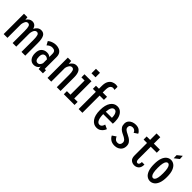

<svg xmlns="http://www.w3.org/2000/svg" viewBox="266 -2045 3341 3341"><g transform="rotate(45 1937.0 -374.5)"><path d="M38.5 0V-500H124L129 -443Q148 -474 175.2 -492.8Q202.5 -511.5 235.5 -511.5Q315 -511.5 337.5 -427.5Q355.5 -464.5 385.8 -488Q416 -511.5 455 -511.5Q517 -511.5 543.5 -462Q570 -412.5 570 -308.5V0H477V-295Q477 -371.5 464.8 -404.2Q452.5 -437 419.5 -437Q397.5 -437 382 -420.2Q366.5 -403.5 358 -377Q349.5 -350.5 348 -321V0H259V-295Q259 -371.5 247.2 -404.2Q235.5 -437 201.5 -437Q170.5 -437 153.5 -406Q136.5 -375 131.5 -335.5V0Z M784.5 11Q727.5 11 693.2 -32.8Q659 -76.5 659 -151Q659 -232 699.2 -270.2Q739.5 -308.5 799 -308.5Q832.5 -308.5 854 -298Q875.5 -287.5 882 -280.5V-355.5Q882 -399.5 861.8 -417Q841.5 -434.5 804 -434.5Q779.5 -434.5 759 -425.5Q738.5 -416.5 724.5 -405.2Q710.5 -394 705 -388L667 -457Q675 -466 697.2 -479Q719.5 -492 751.5 -502Q783.5 -512 821 -512Q862 -512 896.5 -497.2Q931 -482.5 951.8 -450.5Q972.5 -418.5 972.5 -366V-76H1004.5V0H900L893 -56Q890 -43.5 876.8 -27.8Q863.5 -12 840.2 -0.5Q817 11 784.5 11ZM814 -60Q836 -60 850.2 -73.5Q864.5 -87 872.2 -103Q880 -119 882 -126.5V-221.5Q875.5 -228.5 858.2 -239Q841 -249.5 819 -249.5Q788.5 -249.5 769.5 -227.5Q750.5 -205.5 750.5 -154.5Q750.5 -60 814 -60Z M1117.5 0V-500H1200.5L1206.5 -434.5Q1225 -467.5 1254.8 -489.5Q1284.5 -511.5 1324 -511.5Q1383.5 -511.5 1411 -465.8Q1438.5 -420 1438.5 -335.5V0H1346V-305Q1346 -366 1334.5 -400.2Q1323 -434.5 1288 -434.5Q1258.5 -434.5 1237.5 -405.5Q1216.5 -376.5 1209.5 -337V0Z M1601.5 -708.5H1700.5V-598H1601.5ZM1519 0V-76H1606V-424H1527.5V-500H1699.5V-76H1783V0Z M1883.5 0V-424H1810V-500H1883.5V-568.5Q1883.5 -640.5 1906.5 -682.2Q1929.5 -724 1965.5 -742Q2001.5 -760 2041 -760Q2062 -760 2073.2 -756.5Q2084.5 -753 2089 -751V-675Q2085 -677.5 2076 -680.8Q2067 -684 2049 -684Q2020 -684 1998 -658Q1976 -632 1976 -559.5V-500H2082V-424H1976V0Z M2329.5 11Q2257 11 2207.5 -55Q2158 -121 2158 -250.5Q2158 -375 2205 -443.5Q2252 -512 2329.5 -512Q2379 -512 2414.2 -483.5Q2449.5 -455 2468.2 -405.8Q2487 -356.5 2487 -293.5Q2487 -274 2486 -261Q2485 -248 2484 -240H2248Q2249.5 -149.5 2271.5 -106Q2293.5 -62.5 2330.5 -62.5Q2355 -62.5 2369.8 -76.5Q2384.5 -90.5 2391.8 -108Q2399 -125.5 2401.5 -136L2478.5 -100.5Q2473.5 -83 2456 -56.5Q2438.5 -30 2407.2 -9.5Q2376 11 2329.5 11ZM2328 -439Q2260.5 -439 2250 -301.5H2401V-308.5Q2401 -340 2394 -370Q2387 -400 2371 -419.5Q2355 -439 2328 -439Z M2774.5 11Q2711.5 11 2672.5 -17Q2633.5 -45 2617.5 -82.5L2688 -130Q2697 -106.5 2717.8 -84.5Q2738.5 -62.5 2774 -62.5Q2808 -62.5 2824.8 -82Q2841.5 -101.5 2841.5 -133Q2841.5 -165.5 2814.5 -188.5Q2787.5 -211.5 2745 -230Q2717.5 -242 2689.8 -260.2Q2662 -278.5 2643 -307.5Q2624 -336.5 2624 -381.5Q2624 -425 2646.8 -454Q2669.5 -483 2705.2 -497.5Q2741 -512 2780.5 -512Q2839 -512 2874 -485.5Q2909 -459 2920 -429L2852 -384Q2846.5 -407 2826 -424Q2805.5 -441 2778 -441Q2751 -441 2729.8 -427.8Q2708.5 -414.5 2708.5 -380Q2708.5 -349.5 2733 -329.5Q2757.5 -309.5 2794.5 -293Q2822 -280.5 2853.8 -261Q2885.5 -241.5 2908 -211Q2930.5 -180.5 2930.5 -136Q2930.5 -88.5 2908.8 -55.5Q2887 -22.5 2851.8 -5.8Q2816.5 11 2774.5 11Z M3142.5 -117.5V-424H3058V-500H3142.5V-658.5H3234.5V-500H3382.5V-424H3234.5V-125.5Q3234.5 -57 3273 -57Q3293 -57 3303.5 -75.8Q3314 -94.5 3314 -126.5H3376.5Q3376.5 -53.5 3341.5 -22Q3306.5 9.5 3259 9.5Q3210 9.5 3176.2 -19.5Q3142.5 -48.5 3142.5 -117.5Z M3647.5 11Q3605.5 11 3569.2 -15.2Q3533 -41.5 3510.8 -99.2Q3488.5 -157 3488.5 -251Q3488.5 -344.5 3510.8 -402Q3533 -459.5 3569.2 -485.8Q3605.5 -512 3647.5 -512Q3689.5 -512 3726 -485.8Q3762.5 -459.5 3785 -402Q3807.5 -344.5 3807.5 -251Q3807.5 -157 3785 -99.2Q3762.5 -41.5 3726 -15.2Q3689.5 11 3647.5 11ZM3647.5 -64.5Q3665 -64.5 3680 -80.2Q3695 -96 3704.5 -136.5Q3714 -177 3714 -251Q3714 -322.5 3704.5 -362.8Q3695 -403 3680 -419.8Q3665 -436.5 3647.5 -436.5Q3630 -436.5 3614.5 -420Q3599 -403.5 3589.5 -363.2Q3580 -323 3580 -251Q3580 -177.5 3589.8 -137Q3599.5 -96.5 3614.8 -80.5Q3630 -64.5 3647.5 -64.5ZM3658.5 -564 3656 -638.5 3740.5 -706 3745 -631Z"/></g></svg>

Font: Trispace Condensed
Style: Regular
Weight: 400
Width: 3
Designer: Tyler Finck
Foundry: Etcetera Type Company
Version: Version 1.210; ttfautohint (v1.8.3)